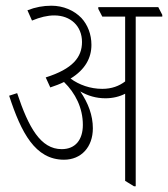

<svg xmlns="http://www.w3.org/2000/svg" viewBox="-20 -647 588 672"><path d="M204 -88C264 -88 305 -132 305 -198C305 -243 289 -286 261 -327C287 -312 316 -303 349 -303C375 -303 399 -309 418 -319V-14L449 5H455V-589H548V-595L534 -622H324V-616L338 -589H418V-362C397 -346 371 -336 338 -336C296 -336 257 -350 227 -372C279 -404 300 -445 300 -490C300 -527 287 -560 265 -584C239 -611 201 -627 160 -627C131 -627 104 -622 76 -611L92 -575C121 -587 146 -593 170 -593C227 -593 267 -556 267 -500C267 -447 235 -406 140 -376L156 -341C174 -347 190 -353 204 -360C244 -321 270 -269 270 -210C270 -158 244 -125 196 -125C122 -125 80 -201 40 -321L12 -312C54 -183 103 -88 204 -88Z"/></svg>

Font: Noto Serif Devanagari ExtraCondensed ExtraLight
Style: Regular
Weight: 200
Width: 2
Designer: Universal Thirst, Indian Type Foundry and the Monotype Design Team
Foundry: Monotype Imaging Inc.
Version: Version 2.004